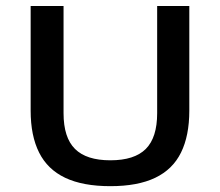

<svg xmlns="http://www.w3.org/2000/svg" viewBox="-20 -615 736 642"><path d="M349 7.5Q257 7.5 198 -20.5Q139 -48.5 110.8 -104.8Q82.5 -161 82.5 -245V-595H192.5V-236.5Q192.5 -155 230.8 -117Q269 -79 349 -79Q429.5 -79 467.5 -117Q505.5 -155 505.5 -236.5V-595H613V-245Q613 -161 585.2 -104.8Q557.5 -48.5 499 -20.5Q440.5 7.5 349 7.5Z"/></svg>

Font: Encode Sans SC SemiExpanded Medium
Style: Regular
Weight: 500
Width: 6
Designer: Multiple Designers
Foundry: Impallari Type
Version: Version 3.002